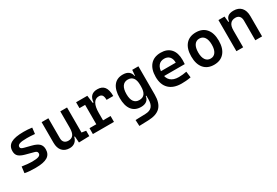

<svg xmlns="http://www.w3.org/2000/svg" viewBox="57 -1529 3988 2765"><g transform="rotate(-30 2051.0 -146.5)"><path d="M252.9 9.8Q194.3 9.8 151.4 6.3Q108.4 2.9 73.7 -4.9L86.4 -108.4Q141.1 -100.6 181.2 -96.7Q221.2 -92.8 252.9 -92.8Q328.1 -92.8 361.8 -106.2Q395.5 -119.6 395.5 -149.4Q395.5 -169.4 384.5 -179.4Q373.5 -189.5 350.6 -195.3L216.8 -231Q147.5 -249.5 114.5 -278.8Q81.5 -308.1 81.5 -365.2Q81.5 -449.7 148.2 -488.5Q214.8 -527.3 359.4 -527.3Q395.5 -527.3 429 -525.1Q462.4 -522.9 498.5 -517.6L486.8 -418Q445.8 -421.9 414.6 -423.3Q383.3 -424.8 356.4 -424.8Q272.5 -424.8 234.9 -411.9Q197.3 -398.9 197.3 -369.1Q197.3 -350.1 210.7 -341.1Q224.1 -332 252 -324.7L362.3 -296.4Q439.5 -277.3 475.8 -244.1Q512.2 -210.9 512.2 -150.4Q512.2 -67.4 450 -28.8Q387.7 9.8 252.9 9.8Z M820.8 9.8Q741.7 9.8 698.2 -38.8Q654.8 -87.4 654.8 -175.8V-517.6H767.1V-185.5Q767.1 -141.1 790.8 -116.9Q814.5 -92.8 857.4 -92.8Q911.1 -92.8 938.2 -128.7Q965.3 -164.6 965.3 -249L991.7 -99.6H956.1Q943.8 -46.9 908.4 -18.6Q873 9.8 820.8 9.8ZM974.1 4.9 965.3 -119.1V-210H1077.6V-101.1L1148.9 -90.3V0ZM965.3 -146.5V-517.6H1077.6V-175.8Z M1434.1 -222.7 1403.8 -389.6H1444.8Q1453.6 -527.3 1584.5 -527.3Q1662.6 -527.3 1699.7 -479Q1736.8 -430.7 1736.8 -328.1H1625.5Q1625.5 -381.3 1608.6 -405Q1591.8 -428.7 1554.2 -428.7Q1493.7 -428.7 1463.9 -375Q1434.1 -321.3 1434.1 -222.7ZM1208.5 0V-97.7H1559.1V0ZM1321.8 0V-517.6H1414.6L1434.1 -369.1V0ZM1228 -419.9V-517.6H1407.7L1417.5 -419.9Z M1846.7 233.4 1841.8 132.3 2007.8 127.4Q2083.5 125.5 2117.7 85.9Q2151.9 46.4 2151.9 -30.3V-408.2L2161.6 -517.6H2264.2V-45.9Q2264.2 92.3 2200.7 158.2Q2137.2 224.1 1998 228.5ZM2007.8 9.8Q1907.7 9.8 1855 -57.9Q1802.2 -125.5 1802.2 -255.4Q1802.2 -388.2 1855 -457.8Q1907.7 -527.3 2007.8 -527.3Q2068.4 -527.3 2103.8 -500.5Q2139.2 -473.6 2146.5 -423.8H2185.5L2151.9 -271Q2151.9 -349.6 2122.3 -389.2Q2092.8 -428.7 2034.7 -428.7Q1976.1 -428.7 1945.3 -384.5Q1914.6 -340.3 1914.6 -255.4Q1914.6 -172.9 1945.1 -130.9Q1975.6 -88.9 2034.7 -88.9Q2094.7 -88.9 2123.3 -128.2Q2151.9 -167.5 2151.9 -246.1L2187 -93.8H2142.1Q2136.2 -43.9 2101.1 -17.1Q2065.9 9.8 2007.8 9.8Z M2680.7 9.8Q2547.4 9.8 2475.1 -59.8Q2402.8 -129.4 2402.8 -259.8Q2402.8 -386.7 2464.1 -457Q2525.4 -527.3 2637.7 -527.3Q2744.1 -527.3 2802.5 -463.4Q2860.8 -399.4 2860.8 -277.3Q2860.8 -242.2 2857.9 -210.9H2489.7V-293.9H2756.3Q2756.3 -358.4 2725.1 -392.8Q2693.8 -427.2 2638.7 -427.2Q2576.7 -427.2 2542.7 -384.8Q2508.8 -342.3 2508.8 -264.6Q2508.8 -179.7 2556.4 -135.5Q2604 -91.3 2692.4 -91.3Q2725.1 -91.3 2757.3 -95Q2789.6 -98.6 2822.8 -105L2835.4 -3.9Q2788.6 4.9 2749.5 7.3Q2710.4 9.8 2680.7 9.8Z M3222.7 9.8Q3113.8 9.8 3053.7 -60.5Q2993.7 -130.9 2993.7 -258.8Q2993.7 -387.2 3053.7 -457.3Q3113.8 -527.3 3222.7 -527.3Q3331.5 -527.3 3391.6 -457.3Q3451.7 -387.2 3451.7 -258.8Q3451.7 -130.9 3391.6 -60.5Q3331.5 9.8 3222.7 9.8ZM3222.7 -92.8Q3276.9 -92.8 3306.4 -136.2Q3335.9 -179.7 3335.9 -258.8Q3335.9 -338.4 3306.4 -381.6Q3276.9 -424.8 3222.7 -424.8Q3168.5 -424.8 3138.9 -381.6Q3109.4 -338.4 3109.4 -258.8Q3109.4 -179.7 3138.9 -136.2Q3168.5 -92.8 3222.7 -92.8Z M3909.7 0V-327.1Q3909.7 -374 3887 -399.4Q3864.3 -424.8 3822.8 -424.8Q3707.5 -424.8 3707.5 -281.2L3677.2 -423.8H3717.8Q3723.1 -476.1 3755.4 -501.7Q3787.6 -527.3 3850.1 -527.3Q3932.1 -527.3 3977.1 -477.5Q4022 -427.7 4022 -336.9V0ZM3595.2 0V-517.6H3696.3L3707.5 -408.2V0Z"/></g></svg>

Font: Cascadia Code Medium
Style: Regular
Weight: 500
Monospace: yes
Designer: Aaron Bell
Foundry: Saja Typeworks
Version: Version 2407.024